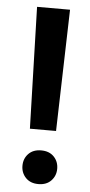

<svg xmlns="http://www.w3.org/2000/svg" viewBox="-53 -743 367 782"><g transform="rotate(5 131.0 -351.5)"><path d="M201.2 -710.9 187.5 -213.9H80.6L66.4 -710.9ZM63.5 -61Q63.5 -90.3 82.5 -110.1Q101.6 -129.9 134.3 -129.9Q167.5 -129.9 186.5 -110.1Q205.6 -90.3 205.6 -61Q205.6 -32.2 186.5 -12.2Q167.5 7.8 134.3 7.8Q101.6 7.8 82.5 -12.2Q63.5 -32.2 63.5 -61Z"/></g></svg>

Font: Roboto SemiCondensed SemiBold
Style: Regular
Weight: 600
Width: 4
Designer: Christian Robertson
Foundry: Google
Version: Version 3.009; 2024